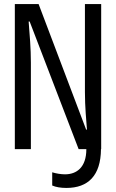

<svg xmlns="http://www.w3.org/2000/svg" viewBox="-20 -734 570 945"><path d="M53 0H132V-425C132 -498 126 -562 121 -628H126L367 0H405C405 90 357 124 300 124C280 124 256 120 237 114V179C255 187 279 191 307 191C414 191 476 130 477 0H478V-714H398V-280C398 -209 405 -135 408 -96H404L170 -714H53Z"/></svg>

Font: Noto Sans Mono Condensed
Style: Regular
Weight: 400
Width: 3
Designer: Monotype Design Team
Foundry: Monotype Imaging Inc.
Version: Version 2.014